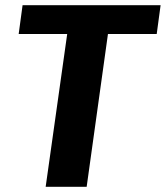

<svg xmlns="http://www.w3.org/2000/svg" viewBox="-20 -720 639 740"><path d="M599 -700 584 -589H320L405 -653L314 0H156L248 -653L315 -589H52L67 -700Z"/></svg>

Font: Pathway Extreme 28pt
Style: Bold Italic
Weight: 700
Italic angle: -8°
Designer: Eduardo Rodriguez Tunni
Foundry: Eduardo Rodriguez Tunni
Version: Version 1.001;gftools[0.9.26]